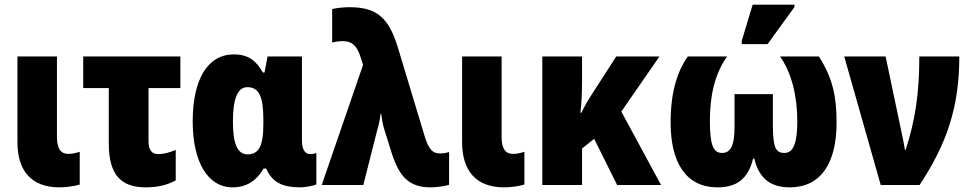

<svg xmlns="http://www.w3.org/2000/svg" viewBox="-20 -796 4178 826"><path d="M233 10C261 10 296 6 323 -2V-143C305 -137 290 -134 273 -134C243 -134 225 -155 225 -206V-553H55V-185C55 -61 115 9 233 10Z M607 10C660 10 702 -1 736 -20V-151C709 -140 685 -133 661 -133C633 -133 619 -151 619 -187V-417H756V-553H338V-417H448V-179C448 -42 502 10 607 10Z M981 10C1041 10 1085 -20 1114 -71H1125C1151 -12 1194 10 1273 10C1290 10 1333 3 1341 -3V-138C1335 -135 1324 -133 1315 -133C1293 -133 1279 -151 1279 -192V-553H1131L1118 -484H1111C1086 -526 1057 -562 986 -562C873 -562 809 -454 809 -274C809 -102 872 10 981 10ZM1045 -132C1002 -132 982 -176 982 -273C982 -368 1001 -421 1044 -421C1094 -421 1113 -381 1113 -282V-262C1113 -165 1092 -132 1045 -132Z M1833 10C1858 10 1893 5 1912 -1V-142C1899 -138 1887 -136 1875 -136C1845 -136 1828 -146 1809 -203L1691 -594C1652 -719 1602 -765 1484 -765C1460 -765 1429 -762 1409 -757V-613C1425 -617 1441 -619 1454 -619C1490 -619 1512 -605 1529 -557L1542 -517L1364 0H1543L1603 -237C1608 -254 1615 -280 1617 -306H1620C1623 -284 1626 -261 1634 -237L1660 -154C1694 -40 1735 10 1833 10Z M2146 10C2174 10 2209 6 2236 -2V-143C2218 -137 2203 -134 2186 -134C2156 -134 2138 -155 2138 -206V-553H1968V-185C1968 -61 2028 9 2146 10Z M2817 -553H2631L2528 -393C2511 -368 2494 -337 2481 -311H2477C2482 -352 2484 -398 2484 -451V-553H2313V0H2484V-157L2536 -199L2635 0H2824L2653 -316Z M3171 -606H3282L3398 -766V-776H3218L3171 -620ZM3067 10C3147 10 3198 -24 3220 -114H3225C3246 -24 3300 10 3377 10C3511 10 3579 -93 3579 -269C3579 -380 3563 -459 3503 -553H3336C3387 -480 3410 -380 3410 -274C3410 -188 3396 -138 3355 -138C3317 -138 3306 -161 3305 -251V-391H3140V-251C3140 -165 3121 -138 3086 -138C3047 -138 3034 -176 3034 -277C3034 -382 3054 -477 3108 -553H2939C2895 -491 2865 -402 2865 -269C2865 -95 2932 10 3067 10Z M3769 0H3936C4055 -180 4107 -338 4107 -553H3935C3935 -395 3917 -276 3876 -151H3873C3870 -174 3864 -199 3860 -220L3790 -553H3612Z"/></svg>

Font: Noto Sans Condensed Black
Style: Regular
Weight: 900
Width: 3
Designer: Monotype Design Team
Foundry: Monotype Imaging Inc.
Version: Version 2.013